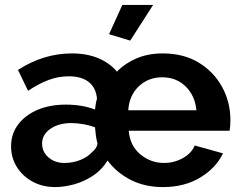

<svg xmlns="http://www.w3.org/2000/svg" viewBox="-20 -750 977 780"><path d="M204 10Q153 10 112.5 -12Q72 -34 48.5 -71.5Q25 -109 25 -156Q25 -206 53.5 -244Q82 -282 132 -303.5Q182 -325 248 -325Q314 -325 366 -305Q367 -316 369 -327.5Q371 -339 374 -349Q370 -393 341 -416.5Q312 -440 259 -440Q217 -440 177 -425Q137 -410 94 -381L53 -466Q157 -533 272 -533Q333 -533 379.5 -513.5Q426 -494 455 -459Q488 -493 535 -513Q582 -533 641 -533Q726 -533 787.5 -495.5Q849 -458 882.5 -396.5Q916 -335 916 -262Q916 -238 913 -219H503Q508 -158 550 -123Q592 -88 647 -88Q687 -88 722.5 -107.5Q758 -127 771 -159L886 -127Q857 -67 793 -28.5Q729 10 642 10Q568 10 510.5 -19.5Q453 -49 417 -98Q394 -60 357.5 -36Q321 -12 280.5 -1Q240 10 204 10ZM778 -302Q772 -362 734 -399Q696 -436 639 -436Q582 -436 543.5 -399Q505 -362 501 -302ZM242 -88Q276 -88 306 -100Q336 -112 354 -132Q375 -149 376 -168Q372 -181 369.5 -199.5Q367 -218 366 -233Q344 -241 318.5 -245.5Q293 -250 270 -250Q218 -250 184.5 -226.5Q151 -203 151 -167Q151 -133 177 -110.5Q203 -88 242 -88ZM509 -585 423 -611 477 -730H602Z"/></svg>

Font: Raleway
Style: Bold
Weight: 700
Designer: Matt McInerney, Pablo Impallari, Rodrigo Fuenzalida
Foundry: Matt McInerney, Pablo Impallari, Rodrigo Fuenzalida
Version: Version 4.026